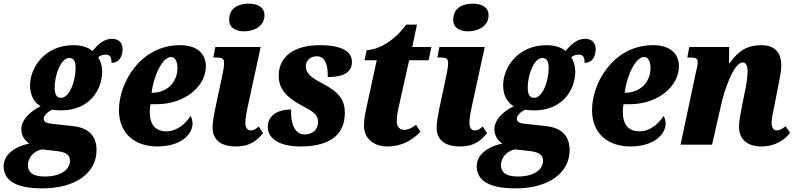

<svg xmlns="http://www.w3.org/2000/svg" viewBox="-91 -794 4376 1054"><path d="M141 240C325 240 439 155 439 30C439 -53 389 -94 307 -102L198 -114C170 -117 149 -121 149 -143C149 -157 167 -179 196 -192C209 -189 229 -188 245 -188C400 -188 470 -301 470 -402C470 -430 461 -460 448 -480C462 -490 472 -494 489 -494C513 -494 522 -480 521 -449C569 -449 582 -492 582 -526C582 -556 563 -581 524 -581C480 -581 447 -551 417 -514C391 -536 353 -546 312 -546C153 -546 74 -421 74 -326C74 -272 95 -232 132 -211C67 -178 26 -133 26 -85C26 -46 48 -20 70 -6C-1 8 -71 50 -71 118C-71 190 -15 240 141 240ZM244 -257C221 -257 209 -273 209 -313C209 -384 244 -476 289 -476C312 -476 324 -459 324 -422C324 -349 291 -257 244 -257ZM154 175C79 175 62 144 62 112C62 71 96 34 139 26L210 34C272 40 293 55 293 89C293 134 248 175 154 175Z M772 10C905 10 966 -59 966 -115C966 -133 961 -149 954 -157C929 -115 880 -73 823 -73C761 -73 731 -111 731 -180C731 -196 733 -210 735 -222H769C924 -222 1039 -320 1039 -430C1039 -503 987 -546 897 -546C681 -546 562 -341 562 -190C562 -54 657 10 772 10ZM747 -285H741C753 -378 800 -481 848 -481C870 -481 883 -457 883 -421C883 -339 822 -285 747 -285Z M1249 -622C1306 -622 1361 -652 1361 -710C1361 -757 1319 -774 1275 -774C1220 -774 1167 -752 1167 -685C1167 -641 1204 -622 1249 -622ZM1204 10C1285 10 1322 -26 1353 -63L1329 -100C1312 -85 1303 -78 1286 -78C1267 -78 1256 -93 1256 -118C1256 -144 1260 -166 1269 -209L1340 -536H1091L1080 -478H1100C1131 -478 1139 -470 1139 -448C1139 -431 1135 -404 1128 -373L1099 -238C1082 -161 1076 -119 1076 -93C1076 -26 1122 10 1204 10Z M1558 10C1725 10 1802 -58 1802 -175C1802 -243 1772 -288 1679 -336C1621 -366 1586 -391 1588 -433C1590 -461 1610 -485 1649 -485C1699 -485 1710 -424 1708 -371C1791 -371 1841 -395 1841 -454C1841 -504 1799 -546 1664 -546C1524 -546 1439 -484 1439 -378C1439 -304 1484 -258 1567 -214C1623 -184 1655 -167 1655 -125C1655 -82 1625 -56 1581 -56C1524 -56 1504 -121 1507 -193C1439 -193 1379 -164 1379 -97C1379 -29 1450 10 1558 10Z M2034 10C2121 10 2174 -28 2217 -70L2193 -109C2173 -93 2150 -81 2127 -81C2104 -81 2087 -98 2087 -126C2087 -146 2089 -167 2096 -199L2155 -463H2262L2277 -536H2172L2198 -659H2139C2064 -556 1972 -519 1922 -519L1910 -463H1977L1918 -191C1912 -165 1907 -129 1907 -105C1907 -29 1966 10 2034 10Z M2479 -622C2536 -622 2591 -652 2591 -710C2591 -757 2549 -774 2505 -774C2450 -774 2397 -752 2397 -685C2397 -641 2434 -622 2479 -622ZM2434 10C2515 10 2552 -26 2583 -63L2559 -100C2542 -85 2533 -78 2516 -78C2497 -78 2486 -93 2486 -118C2486 -144 2490 -166 2499 -209L2570 -536H2321L2310 -478H2330C2361 -478 2369 -470 2369 -448C2369 -431 2365 -404 2358 -373L2329 -238C2312 -161 2306 -119 2306 -93C2306 -26 2352 10 2434 10Z M2738 240C2922 240 3036 155 3036 30C3036 -53 2986 -94 2904 -102L2795 -114C2767 -117 2746 -121 2746 -143C2746 -157 2764 -179 2793 -192C2806 -189 2826 -188 2842 -188C2997 -188 3067 -301 3067 -402C3067 -430 3058 -460 3045 -480C3059 -490 3069 -494 3086 -494C3110 -494 3119 -480 3118 -449C3166 -449 3179 -492 3179 -526C3179 -556 3160 -581 3121 -581C3077 -581 3044 -551 3014 -514C2988 -536 2950 -546 2909 -546C2750 -546 2671 -421 2671 -326C2671 -272 2692 -232 2729 -211C2664 -178 2623 -133 2623 -85C2623 -46 2645 -20 2667 -6C2596 8 2526 50 2526 118C2526 190 2582 240 2738 240ZM2841 -257C2818 -257 2806 -273 2806 -313C2806 -384 2841 -476 2886 -476C2909 -476 2921 -459 2921 -422C2921 -349 2888 -257 2841 -257ZM2751 175C2676 175 2659 144 2659 112C2659 71 2693 34 2736 26L2807 34C2869 40 2890 55 2890 89C2890 134 2845 175 2751 175Z M3369 10C3502 10 3563 -59 3563 -115C3563 -133 3558 -149 3551 -157C3526 -115 3477 -73 3420 -73C3358 -73 3328 -111 3328 -180C3328 -196 3330 -210 3332 -222H3366C3521 -222 3636 -320 3636 -430C3636 -503 3584 -546 3494 -546C3278 -546 3159 -341 3159 -190C3159 -54 3254 10 3369 10ZM3344 -285H3338C3350 -378 3397 -481 3445 -481C3467 -481 3480 -457 3480 -421C3480 -339 3419 -285 3344 -285Z M4088 10C4167 10 4218 -28 4246 -65L4222 -101C4202 -86 4189 -78 4174 -78C4156 -78 4145 -92 4145 -119C4145 -146 4152 -176 4160 -214L4179 -311C4186 -348 4198 -399 4198 -435C4198 -494 4172 -546 4089 -546C4013 -546 3964 -517 3914 -447H3911L3912 -536H3693L3682 -478H3705C3733 -478 3739 -469 3739 -453C3739 -435 3733 -413 3729 -396L3645 0H3818L3866 -211C3884 -298 3937 -451 3986 -451C4009 -451 4013 -423 4013 -400C4013 -366 4003 -312 3997 -286L3981 -206C3972 -161 3967 -131 3966 -102C3964 -33 4008 10 4088 10Z"/></svg>

Font: Noto Serif Condensed Black
Style: Italic
Weight: 900
Width: 3
Italic angle: -12°
Designer: Monotype Design Team
Foundry: Monotype Imaging Inc.
Version: Version 2.013